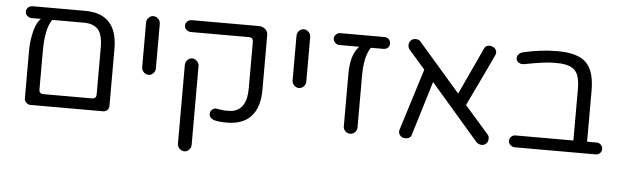

<svg xmlns="http://www.w3.org/2000/svg" viewBox="-48 -748 3562 1104"><g transform="rotate(5 1733.0 -196.5)"><path d="M402.3 -571.3H101.6Q85 -571.3 74.7 -561Q64.5 -550.8 64.5 -537.1Q64.5 -519.5 80.1 -509.8Q88.9 -502.9 101.6 -502.9H154.3L145.5 -493.2Q126 -468.8 114.3 -418.9Q102.5 -367.2 102.5 -317.4V-39.1Q102.5 -26.4 113.3 -15.6Q124 -4.9 136.7 -4.9H555.7Q571.3 -4.9 581.1 -14.6Q590.8 -24.4 590.8 -39.1V-368.2Q590.8 -474.6 540 -524.4Q494.1 -571.3 402.3 -571.3ZM511.7 -368.2V-98.6Q511.7 -85.9 505.4 -79.6Q499 -73.2 486.3 -73.2H207Q187.5 -73.2 182.6 -87.9Q181.6 -92.8 181.6 -98.6V-317.4Q181.6 -448.2 218.8 -501L220.7 -502.9H402.3Q458 -502.9 485.4 -472.7Q511.7 -441.4 511.7 -368.2Z M837.9 -276.4V-535.2Q837.9 -550.8 825.7 -563Q813.5 -575.2 797.9 -575.2Q782.2 -575.2 770.5 -563Q758.8 -550.8 758.8 -535.2V-276.4Q758.8 -260.7 771 -248.5Q783.2 -236.3 798.8 -236.3Q814.5 -236.3 826.2 -248.5Q837.9 -260.7 837.9 -276.4Z M1270.5 -2Q1363.3 -2 1411.1 -54.2Q1459 -106.4 1459 -208V-524.4Q1459 -543.9 1443.8 -557.6Q1428.7 -571.3 1405.3 -571.3H1020.5Q1003.9 -571.3 993.7 -561Q983.4 -550.8 983.4 -537.1Q983.4 -519.5 999 -509.8Q1007.8 -502.9 1020.5 -502.9H1354.5Q1367.2 -502.9 1373.5 -496.6Q1379.9 -490.2 1379.9 -477.5V-208Q1379.9 -85 1293 -71.3Q1282.2 -70.3 1271.5 -70.3Q1260.7 -70.3 1251 -70.3Q1230.5 -72.3 1217.8 -74.7Q1205.1 -77.1 1202.6 -77.1Q1200.2 -77.1 1197.3 -77.1Q1188.5 -76.2 1178.7 -66.9Q1168.9 -57.6 1168.9 -43.9Q1168.9 -21.5 1192.4 -11.7Q1196.3 -9.8 1200.2 -8.8Q1231.4 -2 1270.5 -2ZM1041 183.6Q1052.7 183.6 1058.6 179.7Q1081.1 166 1081.1 143.6V-312.5Q1081.1 -328.1 1068.8 -340.3Q1056.6 -352.5 1041 -352.5Q1025.4 -352.5 1013.7 -340.3Q1002 -328.1 1002 -312.5V143.6Q1002 159.2 1014.2 171.4Q1026.4 183.6 1041 183.6Z M1706.1 -276.4V-535.2Q1706.1 -550.8 1693.8 -563Q1681.6 -575.2 1666 -575.2Q1650.4 -575.2 1638.7 -563Q1627 -550.8 1627 -535.2V-276.4Q1627 -260.7 1639.2 -248.5Q1651.4 -236.3 1667 -236.3Q1682.6 -236.3 1694.3 -248.5Q1706.1 -260.7 1706.1 -276.4Z M2131.8 -571.3H1876Q1862.3 -571.3 1851.6 -560.5Q1841.8 -550.8 1841.8 -537.1Q1841.8 -524.4 1852.5 -513.7Q1863.3 -502.9 1876 -502.9H1992.2L1983.4 -493.2Q1943.4 -444.3 1943.4 -340.8V-39.1Q1943.4 -23.4 1955.1 -11.7Q1966.8 0 1982.4 0Q1999 0 2010.7 -11.7Q2022.5 -23.4 2022.5 -39.1V-336.9Q2022.5 -448.2 2057.6 -501L2059.6 -502.9H2131.8Q2147.5 -502.9 2157.2 -512.7Q2167 -522.5 2167 -537.1Q2166 -552.7 2156.2 -562Q2146.5 -571.3 2131.8 -571.3Z M2770.5 -65.4 2632.8 -222.7Q2776.4 -522.5 2776.4 -525.4Q2779.3 -530.3 2779.3 -536.6Q2779.3 -543 2777.3 -546.9Q2774.4 -561.5 2757.8 -569.3Q2747.1 -574.2 2739.3 -574.2Q2713.9 -574.2 2706.1 -551.8L2582 -284.2Q2339.8 -563.5 2338.9 -564.5Q2329.1 -575.2 2312 -575.2Q2294.9 -575.2 2285.2 -565.4Q2273.4 -553.7 2273.4 -538.1Q2273.4 -521.5 2282.2 -511.7L2376 -404.3L2265.6 -51.8Q2262.7 -46.9 2262.7 -38.1Q2262.7 -23.4 2273.4 -12.7Q2284.2 -2 2301.8 -2Q2332 -2 2337.9 -27.3L2432.6 -337.9L2710 -16.6Q2724.6 -2 2743.2 -2Q2759.8 -2 2771.5 -16.6Q2779.3 -26.4 2779.3 -41.5Q2779.3 -56.6 2770.5 -65.4Z M3399.4 -73.2H3344.7V-368.2Q3344.7 -480.5 3296.9 -528.3Q3248 -577.1 3129.9 -577.1Q3034.2 -577.1 2930.7 -552.7Q2917 -548.8 2908.2 -539.1Q2899.4 -529.3 2899.4 -517.6Q2899.4 -501 2912.1 -492.2Q2922.9 -485.4 2934.6 -485.4Q2937.5 -485.4 2941.4 -485.4Q3013.7 -499 3051.8 -503.9Q3089.8 -508.8 3116.7 -508.8Q3143.6 -508.8 3158.2 -507.8Q3210.9 -502.9 3236.3 -478.5Q3247.1 -466.8 3252.9 -453.1Q3265.6 -422.9 3265.6 -368.2V-73.2H2930.7Q2917 -73.2 2906.7 -63Q2896.5 -52.7 2896.5 -39.6Q2896.5 -26.4 2907.2 -15.6Q2918 -5.9 2930.7 -4.9H3399.4Q3415 -4.9 3424.8 -14.6Q3434.6 -24.4 3434.6 -39.1Q3434.6 -57.6 3418.9 -67.4Q3411.1 -73.2 3399.4 -73.2Z"/></g></svg>

Font: FakePearl
Style: Light
Weight: 350
Version: Version 1.2